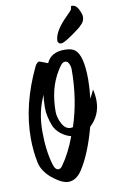

<svg xmlns="http://www.w3.org/2000/svg" viewBox="-103 -997 641 1070"><g transform="rotate(-10 217.0 -461.5)"><path d="M427 -398Q427 -317 367 -261Q328 -115 272 -29Q239 20 195 20Q172 20 141 2Q58 -49 44 -116Q30 -183 30 -256Q30 -446 126 -646Q138 -669 151 -669Q153 -669 198 -651Q223 -709 300 -709Q340 -709 359 -694Q402 -660 402 -522Q402 -476 395 -415L419 -463Q427 -429 427 -398ZM321 -594Q321 -611 313.5 -627Q306 -643 293 -643Q280 -643 270.5 -632Q261 -621 249 -601Q192 -509 192 -378Q192 -345 210.5 -309.5Q229 -274 259 -274Q264 -274 272 -276Q321 -423 321 -594ZM254 -228Q223 -236 197 -256.5Q171 -277 159 -305Q137 -363 137 -408Q137 -453 143 -483Q100 -394 100 -282.5Q100 -171 125 -89Q134 -59 153 -59Q166 -59 177 -77Q220 -137 254 -228ZM270 -764Q270 -819 352 -898Q366 -912 371.5 -918.5Q377 -925 377 -934Q377 -943 383 -943Q407 -943 420.5 -915Q434 -887 434 -873Q434 -845 412 -827Q402 -814 353 -780.5Q304 -747 291.5 -747Q279 -747 274.5 -753Q270 -759 270 -764Z"/></g></svg>

Font: Devonshire
Style: Regular
Weight: 400
Designer: Astigmatic (AOETI)
Foundry: Astigmatic (AOETI)
Version: Version 1.001